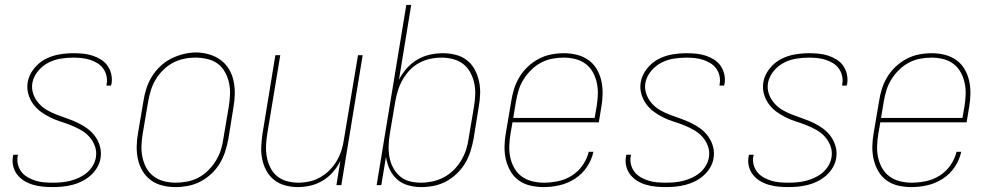

<svg xmlns="http://www.w3.org/2000/svg" viewBox="-20 -755 4040 783"><path d="M195 8Q174 8 154 6Q134 4 115 -1.5Q96 -7 79.5 -17Q63 -27 51 -42Q39 -57 34 -76.5Q29 -96 33 -117Q33 -118 33.5 -120Q34 -122 34 -124H54Q53 -122 53 -120.5Q53 -119 52 -118Q49 -100 53.5 -83Q58 -66 68.5 -53Q79 -40 94 -31.5Q109 -23 125.5 -18Q142 -13 159.5 -11.5Q177 -10 195 -10Q213 -10 230.5 -11.5Q248 -13 266 -17.5Q284 -22 301.5 -30Q319 -38 333.5 -50Q348 -62 358 -78.5Q368 -95 371 -113Q375 -137 367 -159Q359 -181 344 -197.5Q329 -214 309.5 -225Q290 -236 268.5 -244.5Q247 -253 225 -260Q203 -267 183 -277Q163 -287 145 -300.5Q127 -314 114 -332.5Q101 -351 95 -373.5Q89 -396 93 -420Q98 -449 118 -474.5Q138 -500 165 -514Q192 -528 221.5 -533Q251 -538 280 -538Q300 -538 320 -536Q340 -534 358 -528Q376 -522 392 -512Q408 -502 418.5 -487Q429 -472 433.5 -453Q438 -434 435 -414Q434 -412 433.5 -410Q433 -408 433 -406H414Q414 -408 414.5 -409.5Q415 -411 415 -413Q418 -430 414 -446.5Q410 -463 400.5 -476Q391 -489 377 -497.5Q363 -506 347.5 -511Q332 -516 315 -518Q298 -520 280 -520Q255 -520 228.5 -516Q202 -512 177.5 -499.5Q153 -487 135 -465Q117 -443 112 -417Q108 -393 116 -371Q124 -349 139 -332.5Q154 -316 173.5 -305Q193 -294 214.5 -286Q236 -278 257.5 -270.5Q279 -263 299.5 -253Q320 -243 338 -229.5Q356 -216 369 -197.5Q382 -179 388 -156.5Q394 -134 390 -110Q387 -90 376 -71.5Q365 -53 349 -39Q333 -25 314 -15.5Q295 -6 275 -1Q255 4 235 6Q215 8 195 8Z M695 8Q668 8 642 1.5Q616 -5 595.5 -20Q575 -35 561.5 -57.5Q548 -80 542.5 -105.5Q537 -131 537.5 -158.5Q538 -186 543 -213L565 -343Q569 -369 577 -394Q585 -419 599 -442Q613 -465 633.5 -484.5Q654 -504 678 -516Q702 -528 728 -534.5Q754 -541 779 -541Q806 -541 832 -533.5Q858 -526 879 -511Q900 -496 913.5 -473.5Q927 -451 932.5 -425Q938 -399 937.5 -371.5Q937 -344 932 -317L911 -187Q906 -161 898 -136Q890 -111 876 -88Q862 -65 841.5 -46Q821 -27 797 -14.5Q773 -2 747 3Q721 8 696 8Q696 8 695.5 8Q695 8 695 8ZM696 -10Q719 -10 743 -14.5Q767 -19 789 -30.5Q811 -42 829 -60Q847 -78 860 -99Q873 -120 880.5 -143Q888 -166 891 -190L913 -320Q917 -344 918 -369Q919 -394 914 -417Q909 -440 897.5 -461Q886 -482 867.5 -495.5Q849 -509 825 -514.5Q801 -520 777 -520Q753 -520 729.5 -515Q706 -510 684.5 -498.5Q663 -487 645 -469Q627 -451 614.5 -430Q602 -409 595 -386Q588 -363 584 -340L562 -210Q558 -186 557 -161.5Q556 -137 561 -113.5Q566 -90 577 -70Q588 -50 606.5 -36Q625 -22 648.5 -16Q672 -10 696 -10Z M1194 8Q1168 8 1142.5 1Q1117 -6 1097.5 -21.5Q1078 -37 1066 -59.5Q1054 -82 1049 -107.5Q1044 -133 1045.5 -159.5Q1047 -186 1051 -213L1103 -530H1123L1070 -210Q1066 -186 1065 -162Q1064 -138 1068 -115.5Q1072 -93 1082 -72.5Q1092 -52 1109 -37.5Q1126 -23 1149 -16.5Q1172 -10 1196 -10Q1219 -10 1242 -15Q1265 -20 1286 -32Q1307 -44 1324.5 -61.5Q1342 -79 1354 -100Q1366 -121 1373 -143.5Q1380 -166 1383 -189L1440 -530H1459L1372 0H1352L1368 -99Q1356 -74 1337.5 -53Q1319 -32 1295.5 -18Q1272 -4 1246 2Q1220 8 1194 8Z M1697 8Q1670 8 1644 0.5Q1618 -7 1599 -24Q1580 -41 1569 -65Q1558 -89 1554 -115L1535 0H1516L1637 -735H1657L1607 -430Q1620 -455 1639 -476.5Q1658 -498 1682 -512Q1706 -526 1733 -532Q1760 -538 1786 -538Q1813 -538 1838.5 -531.5Q1864 -525 1884 -509.5Q1904 -494 1916 -471.5Q1928 -449 1933.5 -423.5Q1939 -398 1938 -371Q1937 -344 1932 -317L1911 -187Q1906 -161 1898 -136Q1890 -111 1876 -88Q1862 -65 1842 -46Q1822 -27 1798 -14.5Q1774 -2 1748.5 3Q1723 8 1697 8ZM1697 -10Q1720 -10 1743.5 -15Q1767 -20 1789 -31.5Q1811 -43 1829 -60.5Q1847 -78 1860 -99.5Q1873 -121 1880.5 -143.5Q1888 -166 1891 -190L1913 -320Q1917 -344 1918 -368.5Q1919 -393 1914 -416Q1909 -439 1898 -459.5Q1887 -480 1869 -494Q1851 -508 1827.5 -514Q1804 -520 1780 -520Q1757 -520 1734 -515Q1711 -510 1689.5 -498.5Q1668 -487 1651 -469Q1634 -451 1622 -430Q1610 -409 1603 -386.5Q1596 -364 1592 -341L1570 -211Q1566 -187 1565 -163Q1564 -139 1568 -116Q1572 -93 1582.5 -72.5Q1593 -52 1610 -37Q1627 -22 1649.5 -16Q1672 -10 1697 -10Z M2197 8Q2170 8 2143.5 2Q2117 -4 2096 -19Q2075 -34 2062 -56.5Q2049 -79 2043 -104.5Q2037 -130 2037.5 -158Q2038 -186 2043 -213L2065 -343Q2069 -369 2077 -394Q2085 -419 2099 -442Q2113 -465 2133.5 -484Q2154 -503 2178 -515.5Q2202 -528 2228 -533Q2254 -538 2280 -538Q2280 -538 2280 -538Q2280 -538 2280 -538Q2307 -538 2333 -531.5Q2359 -525 2380 -510Q2401 -495 2414 -472.5Q2427 -450 2432.5 -424.5Q2438 -399 2437.5 -371.5Q2437 -344 2432 -317L2422 -256H2070L2062 -210Q2058 -186 2057 -161Q2056 -136 2061 -113Q2066 -90 2077.5 -69.5Q2089 -49 2107.5 -35.5Q2126 -22 2149.5 -16Q2173 -10 2197 -10Q2226 -10 2255.5 -16Q2285 -22 2311.5 -38.5Q2338 -55 2356 -81Q2374 -107 2381 -136H2400Q2393 -103 2373.5 -74Q2354 -45 2324.5 -26Q2295 -7 2262 0.5Q2229 8 2197 8ZM2073 -274H2405L2413 -320Q2417 -344 2418 -368.5Q2419 -393 2414 -416.5Q2409 -440 2398 -460Q2387 -480 2369 -494Q2351 -508 2327.5 -514Q2304 -520 2279 -520Q2256 -520 2232 -515.5Q2208 -511 2186.5 -499.5Q2165 -488 2146.5 -470Q2128 -452 2115 -431Q2102 -410 2095 -387Q2088 -364 2084 -340Z M2695 8Q2674 8 2654 6Q2634 4 2615 -1.5Q2596 -7 2579.5 -17Q2563 -27 2551 -42Q2539 -57 2534 -76.5Q2529 -96 2533 -117Q2533 -118 2533.5 -120Q2534 -122 2534 -124H2554Q2553 -122 2553 -120.5Q2553 -119 2552 -118Q2549 -100 2553.5 -83Q2558 -66 2568.5 -53Q2579 -40 2594 -31.5Q2609 -23 2625.5 -18Q2642 -13 2659.5 -11.5Q2677 -10 2695 -10Q2713 -10 2730.5 -11.5Q2748 -13 2766 -17.5Q2784 -22 2801.5 -30Q2819 -38 2833.5 -50Q2848 -62 2858 -78.5Q2868 -95 2871 -113Q2875 -137 2867 -159Q2859 -181 2844 -197.5Q2829 -214 2809.5 -225Q2790 -236 2768.5 -244.5Q2747 -253 2725 -260Q2703 -267 2683 -277Q2663 -287 2645 -300.5Q2627 -314 2614 -332.5Q2601 -351 2595 -373.5Q2589 -396 2593 -420Q2598 -449 2618 -474.5Q2638 -500 2665 -514Q2692 -528 2721.5 -533Q2751 -538 2780 -538Q2800 -538 2820 -536Q2840 -534 2858 -528Q2876 -522 2892 -512Q2908 -502 2918.5 -487Q2929 -472 2933.5 -453Q2938 -434 2935 -414Q2934 -412 2933.5 -410Q2933 -408 2933 -406H2914Q2914 -408 2914.5 -409.5Q2915 -411 2915 -413Q2918 -430 2914 -446.5Q2910 -463 2900.5 -476Q2891 -489 2877 -497.5Q2863 -506 2847.5 -511Q2832 -516 2815 -518Q2798 -520 2780 -520Q2755 -520 2728.5 -516Q2702 -512 2677.5 -499.5Q2653 -487 2635 -465Q2617 -443 2612 -417Q2608 -393 2616 -371Q2624 -349 2639 -332.5Q2654 -316 2673.5 -305Q2693 -294 2714.5 -286Q2736 -278 2757.5 -270.5Q2779 -263 2799.5 -253Q2820 -243 2838 -229.5Q2856 -216 2869 -197.5Q2882 -179 2888 -156.5Q2894 -134 2890 -110Q2887 -90 2876 -71.5Q2865 -53 2849 -39Q2833 -25 2814 -15.5Q2795 -6 2775 -1Q2755 4 2735 6Q2715 8 2695 8Z M3195 8Q3174 8 3154 6Q3134 4 3115 -1.5Q3096 -7 3079.5 -17Q3063 -27 3051 -42Q3039 -57 3034 -76.5Q3029 -96 3033 -117Q3033 -118 3033.5 -120Q3034 -122 3034 -124H3054Q3053 -122 3053 -120.5Q3053 -119 3052 -118Q3049 -100 3053.5 -83Q3058 -66 3068.5 -53Q3079 -40 3094 -31.5Q3109 -23 3125.5 -18Q3142 -13 3159.5 -11.5Q3177 -10 3195 -10Q3213 -10 3230.5 -11.5Q3248 -13 3266 -17.5Q3284 -22 3301.5 -30Q3319 -38 3333.5 -50Q3348 -62 3358 -78.5Q3368 -95 3371 -113Q3375 -137 3367 -159Q3359 -181 3344 -197.5Q3329 -214 3309.5 -225Q3290 -236 3268.5 -244.5Q3247 -253 3225 -260Q3203 -267 3183 -277Q3163 -287 3145 -300.5Q3127 -314 3114 -332.5Q3101 -351 3095 -373.5Q3089 -396 3093 -420Q3098 -449 3118 -474.5Q3138 -500 3165 -514Q3192 -528 3221.5 -533Q3251 -538 3280 -538Q3300 -538 3320 -536Q3340 -534 3358 -528Q3376 -522 3392 -512Q3408 -502 3418.5 -487Q3429 -472 3433.5 -453Q3438 -434 3435 -414Q3434 -412 3433.5 -410Q3433 -408 3433 -406H3414Q3414 -408 3414.5 -409.5Q3415 -411 3415 -413Q3418 -430 3414 -446.5Q3410 -463 3400.5 -476Q3391 -489 3377 -497.5Q3363 -506 3347.5 -511Q3332 -516 3315 -518Q3298 -520 3280 -520Q3255 -520 3228.5 -516Q3202 -512 3177.5 -499.5Q3153 -487 3135 -465Q3117 -443 3112 -417Q3108 -393 3116 -371Q3124 -349 3139 -332.5Q3154 -316 3173.5 -305Q3193 -294 3214.5 -286Q3236 -278 3257.5 -270.5Q3279 -263 3299.5 -253Q3320 -243 3338 -229.5Q3356 -216 3369 -197.5Q3382 -179 3388 -156.5Q3394 -134 3390 -110Q3387 -90 3376 -71.5Q3365 -53 3349 -39Q3333 -25 3314 -15.5Q3295 -6 3275 -1Q3255 4 3235 6Q3215 8 3195 8Z M3697 8Q3670 8 3643.5 2Q3617 -4 3596 -19Q3575 -34 3562 -56.5Q3549 -79 3543 -104.5Q3537 -130 3537.5 -158Q3538 -186 3543 -213L3565 -343Q3569 -369 3577 -394Q3585 -419 3599 -442Q3613 -465 3633.5 -484Q3654 -503 3678 -515.5Q3702 -528 3728 -533Q3754 -538 3780 -538Q3780 -538 3780 -538Q3780 -538 3780 -538Q3807 -538 3833 -531.5Q3859 -525 3880 -510Q3901 -495 3914 -472.5Q3927 -450 3932.5 -424.5Q3938 -399 3937.5 -371.5Q3937 -344 3932 -317L3922 -256H3570L3562 -210Q3558 -186 3557 -161Q3556 -136 3561 -113Q3566 -90 3577.5 -69.5Q3589 -49 3607.5 -35.5Q3626 -22 3649.5 -16Q3673 -10 3697 -10Q3726 -10 3755.5 -16Q3785 -22 3811.5 -38.5Q3838 -55 3856 -81Q3874 -107 3881 -136H3900Q3893 -103 3873.5 -74Q3854 -45 3824.5 -26Q3795 -7 3762 0.5Q3729 8 3697 8ZM3573 -274H3905L3913 -320Q3917 -344 3918 -368.5Q3919 -393 3914 -416.5Q3909 -440 3898 -460Q3887 -480 3869 -494Q3851 -508 3827.5 -514Q3804 -520 3779 -520Q3756 -520 3732 -515.5Q3708 -511 3686.5 -499.5Q3665 -488 3646.5 -470Q3628 -452 3615 -431Q3602 -410 3595 -387Q3588 -364 3584 -340Z"/></svg>

Font: Iosevka Curly Thin Oblique
Style: Regular
Weight: 100
Italic angle: -9°
Monospace: yes
Designer: Belleve Invis
Foundry: Belleve Invis
Version: Version 11.1.0; ttfautohint (v1.8.3)